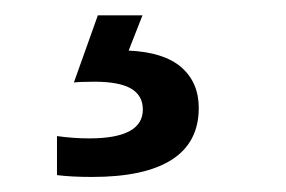

<svg xmlns="http://www.w3.org/2000/svg" viewBox="-20 -20 373 250"><path d="M238.8 120.6Q238.8 165.5 203.6 188Q168.5 210.4 100.1 210.4Q72.8 210.4 54.2 208V157.2Q75.7 160.2 96.2 160.2Q166 160.2 166 122.6Q166 104.5 150.9 95.5Q135.7 86.4 103 86.4Q92.8 86.4 86.2 86.7Q79.6 86.9 76.2 87.4L107.4 0H165.5L147.5 45.9Q193.4 47.9 216.1 67.6Q238.8 87.4 238.8 120.6Z"/></svg>

Font: Arimo Medium
Style: Regular
Weight: 500
Designer: Steve Matteson
Foundry: Monotype Imaging Inc.
Version: Version 1.33